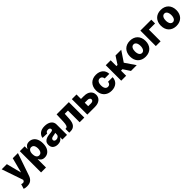

<svg xmlns="http://www.w3.org/2000/svg" viewBox="573 -2569 4789 4789"><g transform="rotate(-45 2968.0 -174.5)"><path d="M11.4 -545.5H193.2L293.7 -156.2H299.4L401.3 -545.5H584.2L378.6 52.2Q367.2 85.6 349.1 113.1Q331 140.6 305.4 161.9Q255 204.5 161.2 204.5Q95.9 204.5 54.7 187.1L93 61.1Q124.6 71.4 145.6 71.4Q164.1 71.4 177.2 63.4Q190.3 55.4 198.5 36.2L205.3 19.9Z M822.4 -545.5V-452.1H827.8Q835.6 -471.2 848.5 -488.1Q861.5 -505 880.7 -521.3Q917.3 -552.6 982.2 -552.6Q1011 -552.6 1037.5 -545.3Q1063.9 -538 1088.8 -522.7Q1113.3 -507.8 1133.7 -484.7Q1154.1 -461.6 1168.7 -430.6Q1183.2 -399.5 1191.2 -359.9Q1199.2 -320.3 1199.2 -272.4Q1199.2 -179 1170.1 -117.2Q1155.5 -86.3 1135.5 -62.9Q1115.4 -39.4 1091.3 -23.6Q1067.1 -7.8 1039.2 0Q1011.4 7.8 981.2 7.8Q920.1 7.8 882.1 -21.7Q844.5 -50.8 827.8 -88.4H824.2V204.5H650.6V-545.5ZM820.7 -272.7Q820.7 -248.6 825.5 -222.8Q830.3 -197.1 841.6 -176Q853 -154.8 872.5 -141.2Q892 -127.5 921.2 -127.5Q941.1 -127.5 956 -133.7Q970.9 -139.9 982.1 -150.7Q993.3 -161.6 1000.7 -176Q1008.2 -190.3 1012.6 -206.5Q1017 -222.7 1019 -239.7Q1021 -256.7 1021 -272.7Q1021 -289.1 1019 -305.9Q1017 -322.8 1012.6 -339Q1008.2 -355.1 1000.7 -369.3Q993.3 -383.5 982.1 -394Q970.9 -404.5 955.8 -410.7Q940.7 -416.9 921.2 -416.9Q897.4 -416.9 878.7 -407Q860.1 -397 847.1 -378.4Q834.2 -359.7 827.4 -333.1Q820.7 -306.5 820.7 -272.7Z M1292.6 -247.5Q1306.5 -265.3 1325.3 -278.4Q1344.1 -291.5 1366.5 -300.4Q1388.8 -309.3 1414.4 -314.6Q1440 -320 1467.7 -322.1Q1537.6 -328.1 1567.5 -337Q1596.9 -346.2 1596.9 -370.7V-372.5Q1596.9 -400.2 1578.3 -415Q1559.7 -429.7 1527.3 -429.7Q1492.9 -429.7 1471.9 -415Q1451 -400.2 1445.3 -373.6L1285.2 -379.3Q1295.5 -453.5 1357.2 -503.2Q1418.3 -552.6 1528.8 -552.6Q1581 -552.6 1625.2 -540.3Q1669.4 -528.1 1701.5 -504.8Q1733.7 -481.5 1752 -447.8Q1770.2 -414.1 1770.2 -370.7V0H1606.9V-76H1602.6Q1557.5 9.2 1444.2 9.2Q1366.1 9.2 1315.7 -30.5Q1264.9 -70.7 1264.9 -151.3Q1264.9 -212 1292.6 -247.5ZM1429.3 -159.8Q1429.3 -146.3 1434.5 -136Q1439.6 -125.7 1448.7 -118.6Q1457.7 -111.5 1470.3 -108Q1483 -104.4 1497.9 -104.4Q1517.8 -104.4 1535.9 -110.4Q1554 -116.5 1567.8 -128Q1581.7 -139.6 1589.8 -156.2Q1598 -172.9 1598 -193.9V-245.7Q1590.9 -241.8 1580.6 -238.6Q1570.3 -235.4 1557.2 -232.6Q1543.7 -229.8 1531.1 -227.6Q1518.5 -225.5 1506.4 -223.7Q1429.3 -211.6 1429.3 -159.8Z M1848.4 -133.9H1865.8Q1901.6 -133.9 1918.7 -172.9Q1936.4 -213.8 1939.6 -304L1948.5 -545.5H2380.3V0H2215.9V-412.6H2103L2094.5 -255.7Q2087.7 -117.2 2036.9 -58.6Q1986.5 0 1900.6 0H1849.4Z M2650.6 -545.5V-387.8H2753.6Q2866.8 -387.8 2930 -335.2Q2994 -282.3 2994.3 -192.1Q2994 -104.4 2930 -52.2Q2866.1 0 2753.6 0H2486.2V-545.5ZM2650.6 -255V-132.8H2753.6Q2770.6 -132.8 2785 -137.3Q2799.4 -141.7 2809.8 -149.5Q2820.3 -157.3 2826.2 -168.3Q2832 -179.3 2832 -192.5Q2832 -206.3 2826.2 -217.7Q2820.3 -229 2809.8 -237.4Q2799.4 -245.7 2785 -250.4Q2770.6 -255 2753.6 -255Z M3339.8 -552.6Q3396.7 -552.6 3442.8 -536.8Q3489 -521 3522 -492Q3555 -463.1 3573.5 -422.2Q3592 -381.4 3593.4 -331H3431.1Q3426.1 -372.9 3402.9 -396.7Q3379.6 -420.5 3342.3 -420.5Q3319.6 -420.5 3301 -410.9Q3282.3 -401.3 3269.2 -382.6Q3256 -364 3248.8 -336.5Q3241.5 -308.9 3241.5 -272.7Q3241.5 -236.5 3248.6 -208.6Q3255.7 -180.8 3269 -162.1Q3282.3 -143.5 3301 -133.9Q3319.6 -124.3 3342.3 -124.3Q3378.9 -124.3 3402.7 -146.7Q3426.5 -169 3431.1 -213.8H3593.4Q3592 -163.4 3573.7 -122Q3555.4 -80.6 3522.5 -51.1Q3489.7 -21.7 3443.5 -5.7Q3397.4 10.3 3340.2 10.3Q3277.3 10.3 3226.6 -9.6Q3175.8 -29.5 3139.7 -66.2Q3103.7 -103 3084.2 -155Q3064.6 -207 3064.6 -271Q3064.6 -333.5 3083.3 -385.1Q3101.9 -436.8 3137.3 -474.1Q3172.6 -511.4 3223.7 -532Q3274.9 -552.6 3339.8 -552.6Z M3856.2 -545.5V-342.3H3894.5L4027 -545.5H4228L4044.4 -272.4L4229.8 0H4026.3L3906.6 -181.1H3856.2V0H3682.5V-545.5Z M4263.1 -271Q4263.1 -333.5 4281.8 -385.1Q4300.4 -436.8 4335.8 -474.1Q4371.1 -511.4 4422.4 -532Q4473.7 -552.6 4538.7 -552.6Q4603 -552.6 4654.1 -532.1Q4705.3 -511.7 4740.8 -474.8Q4776.3 -437.9 4795.3 -385.8Q4814.3 -333.8 4814.3 -271Q4814.3 -208.1 4795.3 -156.2Q4776.3 -104.4 4740.8 -67.5Q4705.3 -30.5 4654.1 -10.1Q4603 10.3 4538.7 10.3Q4475.9 10.3 4424.9 -9.6Q4373.9 -29.5 4337.9 -66.1Q4301.8 -102.6 4282.5 -154.7Q4263.1 -206.7 4263.1 -271ZM4539.8 -120.7Q4559.3 -120.7 4574 -127.7Q4588.8 -134.6 4599.6 -146.3Q4610.4 -158 4617.7 -173.3Q4625 -188.6 4629.4 -205.4Q4633.9 -222.3 4635.7 -239.5Q4637.4 -256.7 4637.4 -272Q4637.4 -287.6 4635.7 -304.9Q4633.9 -322.1 4629.6 -339Q4625.4 -355.8 4618.1 -371.3Q4610.8 -386.7 4600 -398.4Q4589.1 -410.2 4574.2 -417.1Q4559.3 -424 4539.8 -424Q4509.9 -424 4490.6 -409.3Q4471.2 -394.5 4460 -372Q4448.9 -349.4 4444.4 -322.8Q4440 -296.2 4440 -272Q4440 -256 4441.9 -238.6Q4443.9 -221.2 4448.3 -204.4Q4452.8 -187.5 4460.2 -172.4Q4467.7 -157.3 4478.7 -145.8Q4489.7 -134.2 4504.8 -127.5Q4519.9 -120.7 4539.8 -120.7Z M5289.1 -545.5V-412.6H5071.4V0H4903.4V-545.5Z M5350.5 -271Q5350.5 -333.5 5369.1 -385.1Q5387.8 -436.8 5423.1 -474.1Q5458.5 -511.4 5509.8 -532Q5561.1 -552.6 5626.1 -552.6Q5690.3 -552.6 5741.5 -532.1Q5792.6 -511.7 5828.1 -474.8Q5863.6 -437.9 5882.6 -385.8Q5901.6 -333.8 5901.6 -271Q5901.6 -208.1 5882.6 -156.2Q5863.6 -104.4 5828.1 -67.5Q5792.6 -30.5 5741.5 -10.1Q5690.3 10.3 5626.1 10.3Q5563.2 10.3 5512.3 -9.6Q5461.3 -29.5 5425.2 -66.1Q5389.2 -102.6 5369.9 -154.7Q5350.5 -206.7 5350.5 -271ZM5627.1 -120.7Q5646.7 -120.7 5661.4 -127.7Q5676.1 -134.6 5687 -146.3Q5697.8 -158 5705.1 -173.3Q5712.4 -188.6 5716.8 -205.4Q5721.2 -222.3 5723 -239.5Q5724.8 -256.7 5724.8 -272Q5724.8 -287.6 5723 -304.9Q5721.2 -322.1 5717 -339Q5712.7 -355.8 5705.4 -371.3Q5698.2 -386.7 5687.3 -398.4Q5676.5 -410.2 5661.6 -417.1Q5646.7 -424 5627.1 -424Q5597.3 -424 5577.9 -409.3Q5558.6 -394.5 5547.4 -372Q5536.2 -349.4 5531.8 -322.8Q5527.3 -296.2 5527.3 -272Q5527.3 -256 5529.3 -238.6Q5531.2 -221.2 5535.7 -204.4Q5540.1 -187.5 5547.6 -172.4Q5555 -157.3 5566.1 -145.8Q5577.1 -134.2 5592.2 -127.5Q5607.2 -120.7 5627.1 -120.7Z"/></g></svg>

Font: Inter P Extra Bold
Style: Regular
Weight: 800
Designer: Rasmus Andersson
Foundry: rsms
Version: Version 3.018;git-588b23468